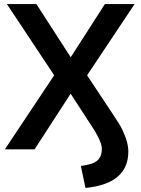

<svg xmlns="http://www.w3.org/2000/svg" viewBox="-20 -739 698 950"><path d="M403 191 380 82Q440 75 462 55Q484 35 484 -3Q484 -15 478.5 -31Q473 -47 462.5 -67Q452 -87 437 -110L316 -296H343L151 0H4L267 -395V-338L14 -719H160L342 -437H318L499 -719H646L392 -338V-395L547 -161Q572 -125 586.5 -94.5Q601 -64 608 -37.5Q615 -11 615 11Q615 89 563 134.5Q511 180 403 191Z"/></svg>

Font: Nunitoga
Style: Bold
Weight: 700
Designer: Vernon Adams
Foundry: Vernon Adams
Version: Version 1.0